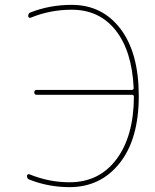

<svg xmlns="http://www.w3.org/2000/svg" viewBox="-20 -760 637 790"><path d="M101 -21Q91 -24 91 -36Q91 -40 94 -42Q97 -44 101 -43Q181 -10 266 -10Q388 -10 459 -104.5Q530 -199 531 -362Q531 -370 522 -370H131Q121 -370 121 -380Q121 -390 131 -390H522Q530 -390 530 -398Q523 -550 456 -635Q389 -720 275 -720Q186 -720 106 -687Q102 -686 99 -688Q96 -690 96 -694Q96 -706 106 -709Q185 -740 275 -740Q401 -740 476 -641Q551 -542 551 -365Q551 -188 472.5 -89Q394 10 266 10Q180 10 101 -21Z"/></svg>

Font: Rounded Mplus 1c Thin
Style: Regular
Weight: 250
Version: Version 1.059.20150529